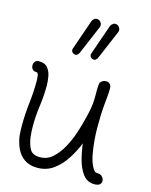

<svg xmlns="http://www.w3.org/2000/svg" viewBox="-113 -808 704 895"><g transform="rotate(15 239.0 -360.0)"><path d="M286 -549Q281 -545 273.5 -546.5Q266 -548 261 -554Q255 -563 259 -572L309 -716Q312 -724 319 -729Q326 -735 336 -733Q346 -731 351 -723Q360 -711 353 -697L294 -558Q292 -556 290.5 -553.5Q289 -551 286 -549ZM197 -549Q192 -545 184.5 -546.5Q177 -548 172 -554Q166 -563 170 -572L220 -716Q223 -724 230 -729Q237 -735 247 -733Q257 -731 262 -723Q271 -711 264 -697L205 -558Q203 -556 201.5 -553.5Q200 -551 197 -549ZM429 14Q395 14 374.5 -13Q354 -40 343.5 -79.5Q333 -119 329 -156Q314 -118 290 -80Q266 -42 232 -16.5Q198 9 152 9Q115 9 90 -8.5Q65 -26 52 -54.5Q39 -83 35 -115Q34 -127 33.5 -139Q33 -151 33 -163Q33 -218 39.5 -272.5Q46 -327 46 -382Q46 -393 44 -407Q42 -421 33 -421Q20 -421 14 -429Q8 -437 8 -447Q8 -457 14 -465Q20 -473 33 -473Q62 -473 75.5 -456Q89 -439 93 -415.5Q97 -392 97 -373Q97 -323 90 -273Q83 -223 83 -173Q83 -147 86 -121Q91 -87 103.5 -64.5Q116 -42 152 -42Q187 -42 213 -65.5Q239 -89 258.5 -124.5Q278 -160 290.5 -198Q303 -236 310 -265Q317 -291 322.5 -319Q328 -347 328 -375V-415Q328 -427 329 -436.5Q330 -446 332 -450Q343 -464 359 -464Q378 -464 384 -446Q385 -443 385 -433Q385 -417 383 -395Q381 -373 380 -364Q377 -335 376 -305Q375 -275 375 -245Q375 -220 377.5 -187.5Q380 -155 385.5 -123.5Q391 -92 401 -69Q408 -55 414 -47Q420 -39 434 -39Q447 -39 455 -29.5Q463 -20 463 -9Q463 -2 458 4.5Q453 11 442 13Q438 14 435 14Q432 14 429 14Z"/></g></svg>

Font: Twinkle Star
Style: Regular
Weight: 400
Designer: Robert E. Leuschke
Foundry: Robert E. Leuschke
Version: Version 2.010; ttfautohint (v1.8.3)